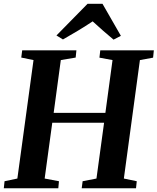

<svg xmlns="http://www.w3.org/2000/svg" viewBox="-28 -1014 848 1034"><path d="M-7.5 0 -3.5 -38 65.5 -52.5 152.5 -690.5 86.5 -704 91.5 -743H383.5L379.5 -704L299.5 -690.5L261 -406H539.5L578 -690.5L507.5 -703.5L512 -743H800.5L796.5 -703.5L725.5 -690.5L639 -52.5L708.5 -38L704.5 0H412L417 -38L491.5 -52.5L532.5 -353H253.5L212.5 -52.5L289.5 -38L286 0ZM276 -823 443.5 -993.5H524L623 -821L583.5 -800.5Q554.5 -824.5 526.2 -849.5Q498 -874.5 471 -899Q433 -873.5 392.5 -849.2Q352 -825 311 -801.5Z"/></svg>

Font: Merriweather 60pt
Style: Bold Italic
Weight: 700
Italic angle: -7.8°
Version: Version 2.101